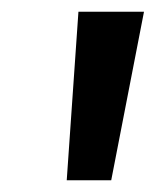

<svg xmlns="http://www.w3.org/2000/svg" viewBox="-20 -800 274 328"><path d="M170 -492H94L114 -780H226Z"/></svg>

Font: Tanohe Sans Medium
Style: Italic
Weight: 500
Designer: Village Type and Design LLC & Cristiano Sobral
Foundry: Cooper Hewitt Smithsonian Design Museum
Version: Version 1.00;September 29, 2021;FontCreator 13.0.0.2655 64-b